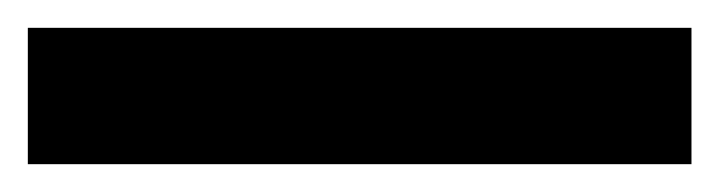

<svg xmlns="http://www.w3.org/2000/svg" viewBox="-23 -878 517 138"><path d="M474 -760V-858H-3V-760Z"/></svg>

Font: Noto Sans Hebrew ExtraCondensed
Style: Bold
Weight: 700
Width: 2
Designer: Monotype Design Team
Foundry: Monotype Imaging Inc.
Version: Version 2.004